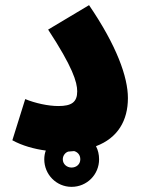

<svg xmlns="http://www.w3.org/2000/svg" viewBox="-20 -584 564 746"><path d="M28 -39C66 -18 113 -5 158 1C154 11 152 23 152 35C152 94 199 142 258 142C318 142 365 94 365 35C365 17 361 -1 353 -16C438 -48 477 -116 477 -203C477 -285 433 -407 326 -564L167 -469C262 -324 280 -265 280 -229C280 -187 258 -172 207 -172C167 -172 117 -183 78 -199ZM258 67C240 67 224 54 224 35C224 21 233 9 245 5C252 4 260 4 268 3C282 7 292 18 292 35C292 54 277 67 258 67Z"/></svg>

Font: Noto Sans Arabic UI SmCn Bk
Style: Regular
Weight: 900
Width: 4
Designer: Monotype Design Team, Nadine Chahine and Nizar Qandah
Foundry: Monotype Imaging Inc.
Version: Version 2.010